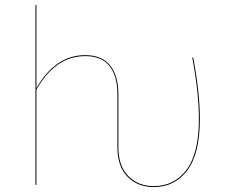

<svg xmlns="http://www.w3.org/2000/svg" viewBox="-20 -751 931 780"><path d="M792 -268Q792 -127 741 -59Q690 9 605 9Q539 9 498 -33Q457 -75 457 -153V-368Q457 -442 425 -482.5Q393 -523 326 -523Q205 -523 128 -387V0H124V-730L128 -731V-393Q205 -527 326 -527Q394 -527 427.5 -485Q461 -443 461 -368V-153Q461 -77 501 -36Q541 5 605 5Q688 5 738 -61.5Q788 -128 788 -268Q788 -374 761 -517H765Q792 -374 792 -268Z"/></svg>

Font: FiraGO Four
Style: Regular
Weight: 100
Designer: bBox Type
Foundry: bBox Type GmbH
Version: Version 1.001